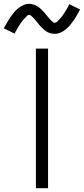

<svg xmlns="http://www.w3.org/2000/svg" viewBox="-71 -991 442 1011"><path d="M118 0V-735H182V0ZM217 -813Q211 -813 204.5 -814Q198 -815 192.5 -816.5Q187 -818 181 -821Q175 -824 170 -827.5Q165 -831 160.5 -835Q156 -839 151.5 -843.5Q147 -848 142.5 -852.5Q138 -857 134.5 -861.5Q131 -866 127 -871Q123 -876 118.5 -881Q114 -886 110 -891Q106 -896 102 -899.5Q98 -903 93 -908Q88 -913 83 -913Q77 -913 73 -909Q69 -905 63.5 -899.5Q58 -894 55.5 -891Q53 -888 50 -884.5Q47 -881 43.5 -876.5Q40 -872 36.5 -866.5Q33 -861 29.5 -855.5Q26 -850 22 -843.5Q18 -837 14 -829.5Q10 -822 6 -814L-51 -842Q-41 -860 -32 -875.5Q-23 -891 -14 -903.5Q-5 -916 3.5 -926.5Q12 -937 24.5 -947Q37 -957 52 -964Q67 -971 83 -971Q89 -971 95.5 -969.5Q102 -968 107.5 -966.5Q113 -965 119 -962Q125 -959 130 -955.5Q135 -952 139.5 -948Q144 -944 148.5 -939.5Q153 -935 157.5 -930.5Q162 -926 165.5 -921.5Q169 -917 173 -912Q177 -907 181.5 -902Q186 -897 190 -892Q194 -887 198 -883.5Q202 -880 207 -875.5Q212 -871 217 -871Q223 -871 227 -874.5Q231 -878 236.5 -883.5Q242 -889 244.5 -892Q247 -895 250 -898.5Q253 -902 256.5 -906.5Q260 -911 263.5 -916.5Q267 -922 270.5 -927.5Q274 -933 278 -939.5Q282 -946 286 -953.5Q290 -961 294 -969L351 -941Q341 -923 332 -907.5Q323 -892 314 -879.5Q305 -867 296.5 -857Q288 -847 275.5 -836.5Q263 -826 248 -819.5Q233 -813 217 -813Z"/></svg>

Font: Iosevka Aile Custom Light
Style: Regular
Weight: 300
Designer: Belleve Invis
Foundry: Belleve Invis
Version: Version 17.0.2; ttfautohint (v1.8.3)